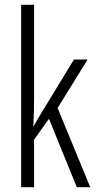

<svg xmlns="http://www.w3.org/2000/svg" viewBox="-20 -780 402 800"><path d="M122 -372V-760H68V0H122V-198L184 -285L300 0H356L220 -330L345 -532H288L154 -312C142 -293 133 -277 121 -255H119C121 -295 122 -330 122 -372Z"/></svg>

Font: Noto Sans Lao ExtraCondensed Light
Style: Regular
Weight: 300
Width: 2
Designer: Monotype Design Team
Foundry: Monotype Imaging Inc.
Version: Version 2.003